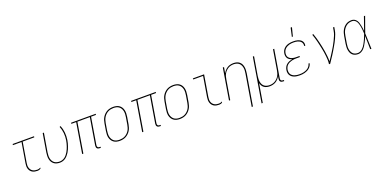

<svg xmlns="http://www.w3.org/2000/svg" viewBox="-9 -1767 6017 3005"><g transform="rotate(-20 3000.0 -264.5)"><path d="M327 8Q304 8 282 4Q260 0 241 -11Q222 -22 209 -39Q196 -56 189.5 -77Q183 -98 183 -120.5Q183 -143 187 -166L243 -502H99L102 -520H458L455 -502H262L206 -164Q202 -143 202.5 -123Q203 -103 209 -84.5Q215 -66 226.5 -51Q238 -36 254.5 -26.5Q271 -17 290 -13.5Q309 -10 330 -10Q343 -10 356.5 -14Q370 -18 382 -26L379 -8Q367 0 353.5 4Q340 8 327 8Z M699 8Q672 8 646.5 1.5Q621 -5 601 -20.5Q581 -36 568 -58Q555 -80 550 -106Q545 -132 546 -159Q547 -186 551 -213L602 -520H622L570 -210Q567 -186 565.5 -161.5Q564 -137 568.5 -114Q573 -91 583.5 -71Q594 -51 611.5 -36.5Q629 -22 652 -16Q675 -10 700 -10Q722 -10 745 -17.5Q768 -25 787 -39.5Q806 -54 821 -73Q836 -92 848 -112.5Q860 -133 869 -154.5Q878 -176 885.5 -198Q893 -220 898.5 -242Q904 -264 908 -287Q918 -348 912 -407.5Q906 -467 884 -520L902 -527Q925 -472 931 -410Q937 -348 927 -284Q923 -260 917 -236.5Q911 -213 902.5 -189.5Q894 -166 884.5 -143Q875 -120 861 -98Q847 -76 830.5 -56.5Q814 -37 793.5 -22Q773 -7 748 0.5Q723 8 699 8Z M1379 8H1361Q1348 8 1336.5 4.5Q1325 1 1317 -8Q1309 -17 1307 -30Q1305 -43 1307 -56L1381 -502H1173L1090 0H1070L1153 -502H1072L1075 -520H1485L1482 -502H1401L1327 -56Q1325 -47 1326.5 -38Q1328 -29 1333 -22Q1338 -15 1346.5 -12.5Q1355 -10 1364 -10H1379Z M1695 8Q1668 8 1642 1.5Q1616 -5 1595.5 -20Q1575 -35 1561.5 -57Q1548 -79 1542 -105Q1536 -131 1537.5 -158.5Q1539 -186 1543 -213L1563 -333Q1567 -359 1575 -384Q1583 -409 1597.5 -432Q1612 -455 1632 -474Q1652 -493 1676 -505.5Q1700 -518 1726 -523Q1752 -528 1778 -528Q1805 -528 1831.5 -521.5Q1858 -515 1878.5 -500Q1899 -485 1912.5 -463Q1926 -441 1931.5 -415Q1937 -389 1936 -361.5Q1935 -334 1931 -307L1911 -187Q1906 -161 1898 -136Q1890 -111 1875.5 -88Q1861 -65 1841 -46Q1821 -27 1797 -14.5Q1773 -2 1747 3Q1721 8 1695 8ZM1696 -10Q1719 -10 1743 -14.5Q1767 -19 1789 -30.5Q1811 -42 1829.5 -60Q1848 -78 1860.5 -99Q1873 -120 1880 -143.5Q1887 -167 1891 -190L1911 -310Q1915 -334 1916 -358.5Q1917 -383 1912.5 -406.5Q1908 -430 1896.5 -450Q1885 -470 1867 -484Q1849 -498 1825.5 -504Q1802 -510 1777 -510Q1754 -510 1730.5 -505.5Q1707 -501 1685 -489.5Q1663 -478 1644.5 -460Q1626 -442 1613.5 -421Q1601 -400 1593.5 -376.5Q1586 -353 1582 -330L1562 -210Q1559 -186 1557.5 -161.5Q1556 -137 1561 -113.5Q1566 -90 1577.5 -70Q1589 -50 1606.5 -36Q1624 -22 1647.5 -16Q1671 -10 1696 -10Z M2379 8H2361Q2348 8 2336.5 4.5Q2325 1 2317 -8Q2309 -17 2307 -30Q2305 -43 2307 -56L2381 -502H2173L2090 0H2070L2153 -502H2072L2075 -520H2485L2482 -502H2401L2327 -56Q2325 -47 2326.5 -38Q2328 -29 2333 -22Q2338 -15 2346.5 -12.5Q2355 -10 2364 -10H2379Z M2695 8Q2668 8 2642 1.5Q2616 -5 2595.5 -20Q2575 -35 2561.5 -57Q2548 -79 2542 -105Q2536 -131 2537.5 -158.5Q2539 -186 2543 -213L2563 -333Q2567 -359 2575 -384Q2583 -409 2597.5 -432Q2612 -455 2632 -474Q2652 -493 2676 -505.5Q2700 -518 2726 -523Q2752 -528 2778 -528Q2805 -528 2831.5 -521.5Q2858 -515 2878.5 -500Q2899 -485 2912.5 -463Q2926 -441 2931.5 -415Q2937 -389 2936 -361.5Q2935 -334 2931 -307L2911 -187Q2906 -161 2898 -136Q2890 -111 2875.5 -88Q2861 -65 2841 -46Q2821 -27 2797 -14.5Q2773 -2 2747 3Q2721 8 2695 8ZM2696 -10Q2719 -10 2743 -14.5Q2767 -19 2789 -30.5Q2811 -42 2829.5 -60Q2848 -78 2860.5 -99Q2873 -120 2880 -143.5Q2887 -167 2891 -190L2911 -310Q2915 -334 2916 -358.5Q2917 -383 2912.5 -406.5Q2908 -430 2896.5 -450Q2885 -470 2867 -484Q2849 -498 2825.5 -504Q2802 -510 2777 -510Q2754 -510 2730.5 -505.5Q2707 -501 2685 -489.5Q2663 -478 2644.5 -460Q2626 -442 2613.5 -421Q2601 -400 2593.5 -376.5Q2586 -353 2582 -330L2562 -210Q2559 -186 2557.5 -161.5Q2556 -137 2561 -113.5Q2566 -90 2577.5 -70Q2589 -50 2606.5 -36Q2624 -22 2647.5 -16Q2671 -10 2696 -10Z M3351 8Q3328 8 3306 4Q3284 0 3265.5 -11Q3247 -22 3234 -39Q3221 -56 3214.5 -77Q3208 -98 3207.5 -120.5Q3207 -143 3211 -166L3267 -502H3103V-520H3290L3231 -164Q3227 -143 3227.5 -123Q3228 -103 3233.5 -84.5Q3239 -66 3251 -51Q3263 -36 3279.5 -26.5Q3296 -17 3315 -13.5Q3334 -10 3354 -10Q3367 -10 3381 -14Q3395 -18 3406 -26L3403 -8Q3392 0 3378 4Q3364 8 3351 8Z M3816 215 3903 -310Q3907 -334 3908.5 -358Q3910 -382 3906 -405Q3902 -428 3891.5 -448.5Q3881 -469 3864 -483Q3847 -497 3824 -503.5Q3801 -510 3777 -510Q3755 -510 3731.5 -505Q3708 -500 3687.5 -488Q3667 -476 3649.5 -458.5Q3632 -441 3620 -420Q3608 -399 3601 -376.5Q3594 -354 3591 -331L3536 0H3516L3602 -520H3622L3605 -421Q3617 -445 3636.5 -466.5Q3656 -488 3679 -502Q3702 -516 3728.5 -522Q3755 -528 3781 -528Q3808 -528 3833 -521Q3858 -514 3877.5 -498.5Q3897 -483 3908.5 -460.5Q3920 -438 3924.5 -412.5Q3929 -387 3928 -360.5Q3927 -334 3923 -307L3836 215Z M3980 215 4102 -520H4122L4070 -210Q4067 -186 4065.5 -162Q4064 -138 4068 -115Q4072 -92 4082 -71.5Q4092 -51 4109.5 -37Q4127 -23 4149.5 -16.5Q4172 -10 4196 -10Q4218 -10 4241.5 -15Q4265 -20 4286 -32Q4307 -44 4324.5 -61.5Q4342 -79 4354 -100Q4366 -121 4372.5 -143.5Q4379 -166 4383 -189L4438 -520H4458L4381 -56Q4379 -47 4380.5 -38Q4382 -29 4387.5 -22Q4393 -15 4401.5 -12.5Q4410 -10 4419 -10H4433V8H4416Q4403 8 4391 4.5Q4379 1 4371 -8Q4363 -17 4361 -30Q4359 -43 4361 -56L4368 -99Q4356 -75 4337 -53.5Q4318 -32 4294.5 -18Q4271 -4 4244.5 2Q4218 8 4192 8Q4167 8 4143 2Q4119 -4 4100 -18Q4081 -32 4069 -52.5Q4057 -73 4052 -97L4000 215Z M4692 8Q4669 8 4646 5Q4623 2 4602.5 -5.5Q4582 -13 4564.5 -26Q4547 -39 4536 -58Q4525 -77 4522.5 -99.5Q4520 -122 4524 -145Q4528 -169 4540 -192Q4552 -215 4573 -231.5Q4594 -248 4617.5 -257Q4641 -266 4666 -271Q4645 -277 4626.5 -288Q4608 -299 4596.5 -316Q4585 -333 4581.5 -355Q4578 -377 4582 -399Q4585 -420 4594.5 -439.5Q4604 -459 4619.5 -475Q4635 -491 4654 -501.5Q4673 -512 4693.5 -518Q4714 -524 4734.5 -526Q4755 -528 4775 -528Q4796 -528 4815.5 -526Q4835 -524 4853.5 -518.5Q4872 -513 4888 -503.5Q4904 -494 4916 -479Q4928 -464 4932 -445Q4936 -426 4933 -406L4932 -400H4913L4914 -405Q4917 -422 4912.5 -439Q4908 -456 4897.5 -468.5Q4887 -481 4873 -489Q4859 -497 4843 -502Q4827 -507 4809 -508.5Q4791 -510 4774 -510Q4756 -510 4737.5 -508Q4719 -506 4701.5 -501Q4684 -496 4666.5 -486.5Q4649 -477 4635 -463.5Q4621 -450 4612.5 -432.5Q4604 -415 4601 -397Q4598 -378 4600 -360Q4602 -342 4612 -328Q4622 -314 4636.5 -304Q4651 -294 4668 -288.5Q4685 -283 4703 -281Q4721 -279 4740 -279H4793L4790 -261H4737Q4717 -261 4697 -259.5Q4677 -258 4657 -253Q4637 -248 4617.5 -239Q4598 -230 4581.5 -215.5Q4565 -201 4556 -182Q4547 -163 4543 -143Q4540 -122 4542.5 -102Q4545 -82 4555 -66Q4565 -50 4580.5 -39Q4596 -28 4614.5 -21.5Q4633 -15 4653 -12.5Q4673 -10 4693 -10Q4712 -10 4731.5 -11.5Q4751 -13 4770 -18Q4789 -23 4807.5 -31.5Q4826 -40 4842 -53Q4858 -66 4868.5 -83.5Q4879 -101 4883 -120H4902L4901 -119Q4898 -98 4886 -78Q4874 -58 4857 -43Q4840 -28 4819.5 -18Q4799 -8 4777.5 -2Q4756 4 4734.5 6Q4713 8 4692 8ZM4781 -600 4813 -744H4835L4798 -600Z M5181 0Q5187 -35 5185.5 -69Q5184 -103 5180.5 -136Q5177 -169 5172 -202Q5167 -235 5160 -267.5Q5153 -300 5146 -332.5Q5139 -365 5131 -397Q5123 -429 5113.5 -460Q5104 -491 5093 -522L5111 -528Q5125 -490 5136.5 -450.5Q5148 -411 5157.5 -370.5Q5167 -330 5175.5 -289.5Q5184 -249 5190.5 -207.5Q5197 -166 5201 -124Q5205 -82 5204 -39Q5228 -73 5250 -107.5Q5272 -142 5294 -176.5Q5316 -211 5336 -246.5Q5356 -282 5374 -318.5Q5392 -355 5407.5 -392.5Q5423 -430 5429 -468L5438 -520H5458L5449 -468Q5444 -437 5432.5 -406Q5421 -375 5407.5 -345Q5394 -315 5378 -285.5Q5362 -256 5345 -227Q5328 -198 5311 -169Q5294 -140 5275.5 -112Q5257 -84 5238 -56Q5219 -28 5201 0Z M5667 8Q5641 8 5616.5 0.5Q5592 -7 5574 -23Q5556 -39 5546 -62Q5536 -85 5532 -110Q5528 -135 5529.5 -161Q5531 -187 5535 -213L5555 -333Q5559 -357 5566 -381Q5573 -405 5585 -427.5Q5597 -450 5614.5 -469.5Q5632 -489 5654 -503Q5676 -517 5700.5 -522.5Q5725 -528 5749 -528Q5774 -528 5795 -516Q5816 -504 5829.5 -485Q5843 -466 5850 -443.5Q5857 -421 5862 -397Q5867 -373 5870.5 -349Q5874 -325 5875 -300Q5895 -355 5914 -410Q5933 -465 5952 -520H5972Q5948 -455 5925.5 -390Q5903 -325 5879 -260Q5882 -195 5883.5 -130Q5885 -65 5888 0H5868Q5867 -55 5866 -110.5Q5865 -166 5863 -222Q5854 -197 5843 -173Q5832 -149 5820 -125.5Q5808 -102 5793.5 -79Q5779 -56 5760.5 -36.5Q5742 -17 5717 -4.5Q5692 8 5667 8ZM5667 -10Q5687 -10 5707 -19Q5727 -28 5743 -42.5Q5759 -57 5771.5 -74.5Q5784 -92 5794.5 -110.5Q5805 -129 5814 -148Q5823 -167 5831.5 -186Q5840 -205 5847.5 -224.5Q5855 -244 5862 -263Q5861 -282 5860 -301Q5859 -320 5856.5 -339Q5854 -358 5851 -376.5Q5848 -395 5843.5 -413Q5839 -431 5832 -448Q5825 -465 5813.5 -479Q5802 -493 5785.5 -501.5Q5769 -510 5749 -510Q5727 -510 5704.5 -504.5Q5682 -499 5662.5 -486Q5643 -473 5627.5 -455Q5612 -437 5601 -416.5Q5590 -396 5584 -374Q5578 -352 5574 -330L5554 -210Q5551 -187 5549 -163.5Q5547 -140 5550.5 -118Q5554 -96 5562.5 -75.5Q5571 -55 5586 -39.5Q5601 -24 5622.5 -17Q5644 -10 5667 -10Z"/></g></svg>

Font: Iosevka Term Curly Th Obl
Style: Regular
Weight: 100
Italic angle: -9°
Designer: Belleve Invis
Foundry: Belleve Invis
Version: Version 32.3.0